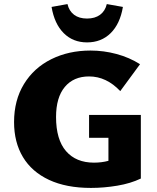

<svg xmlns="http://www.w3.org/2000/svg" viewBox="-20 -914 770 942"><path d="M671 -350V-38Q621 -14 555.5 -3Q490 8 426 8Q305 8 220.5 -31.5Q136 -71 92.5 -143.5Q49 -216 49 -315Q49 -422 97.5 -501.5Q146 -581 231.5 -623.5Q317 -666 424 -666Q489 -666 552 -649Q615 -632 667 -599L570 -467Q502 -539 417 -539Q341 -539 298 -487.5Q255 -436 255 -340Q255 -229 304 -172.5Q353 -116 441 -116Q479 -116 512 -125V-238H417V-350ZM233 -880 311 -894Q319 -860 343.5 -841.5Q368 -823 407 -823Q446 -823 471 -841.5Q496 -860 504 -894L583 -880Q569 -797 523 -751.5Q477 -706 407 -706Q338 -706 292.5 -751.5Q247 -797 233 -880Z"/></svg>

Font: Ysabeau Heavy
Style: Regular
Weight: 800
Designer: Christian Thalmann (Catharsis Fonts)
Version: Version 0.003